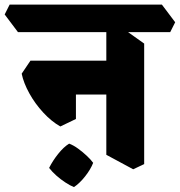

<svg xmlns="http://www.w3.org/2000/svg" viewBox="-76 -674 762 813"><path d="M488 42.8 374.2 -18.5V-589.8L430 -563.8L534.5 -489.5V20.8ZM179.5 -138.5Q141.8 -159.8 107 -197.5Q72.2 -235.2 48.1 -278.9Q24 -322.5 15.8 -362L53 -417.2H178.5L245.5 -374.5V-170.2ZM159.2 -273.8 128.2 -417.2H448.8L470.8 -273.8ZM0 -538 -56.2 -612.8 -35.2 -654.5H609.5L665.8 -579.8L644.8 -538ZM237.2 118.2Q221.2 112 200.8 98.6Q180.2 85.2 161.9 68.8Q143.5 52.2 132 37Q147.2 6.5 170.4 -22.5Q193.5 -51.5 216.8 -65.8Q235.5 -58.8 255.1 -44.4Q274.8 -30 291.8 -14Q308.8 2 318.5 15.5Q307.8 43.2 284.6 72.6Q261.5 102 237.2 118.2Z"/></svg>

Font: Eczar
Style: Regular
Weight: 400
Designer: Vaibhav Singh
Foundry: Rosetta Type Foundry
Version: Version 2.000